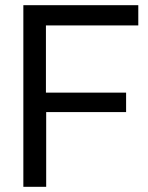

<svg xmlns="http://www.w3.org/2000/svg" viewBox="-20 -720 570 740"><path d="M70 0V-700H513V-622H157V-363H466V-288H158V0Z"/></svg>

Font: Georama
Style: Regular
Weight: 400
Designer: Jean-Baptiste Levee
Foundry: Production Type
Version: Version 1.000